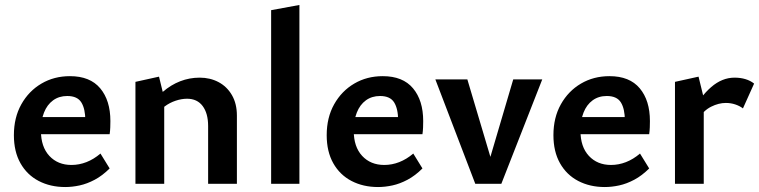

<svg xmlns="http://www.w3.org/2000/svg" viewBox="-20 -741 3061 774"><path d="M243 13Q183 13 136 -11.5Q89 -36 62.5 -83Q36 -130 36 -196Q36 -267 66 -320.5Q96 -374 147 -404Q198 -434 262 -434Q343 -434 384 -385Q425 -336 425 -253Q425 -242 424.5 -227.5Q424 -213 422 -200H324V-255Q324 -302 308 -328Q292 -354 251 -354Q218 -354 194 -336.5Q170 -319 157.5 -287.5Q145 -256 145 -214Q145 -149 179 -112.5Q213 -76 268 -76Q299 -76 328.5 -87.5Q358 -99 385 -122L422 -62Q393 -33 362 -16.5Q331 0 301 6.5Q271 13 243 13ZM92 -200 105 -269H409V-200Z M819 0V-233Q819 -284 797 -313.5Q775 -343 734 -343Q712 -343 688 -335Q664 -327 644 -312Q624 -297 611 -275L575 -300Q603 -342 636 -370.5Q669 -399 706.5 -413.5Q744 -428 785 -428Q827 -428 861 -410Q895 -392 915 -357.5Q935 -323 935 -275V0ZM526 0V-411L621 -432L642 -346V0Z M1073 0V-700L1187 -721V0Z M1504 13Q1444 13 1397 -11.5Q1350 -36 1323.5 -83Q1297 -130 1297 -196Q1297 -267 1327 -320.5Q1357 -374 1408 -404Q1459 -434 1523 -434Q1604 -434 1645 -385Q1686 -336 1686 -253Q1686 -242 1685.5 -227.5Q1685 -213 1683 -200H1585V-255Q1585 -302 1569 -328Q1553 -354 1512 -354Q1479 -354 1455 -336.5Q1431 -319 1418.5 -287.5Q1406 -256 1406 -214Q1406 -149 1440 -112.5Q1474 -76 1529 -76Q1560 -76 1589.5 -87.5Q1619 -99 1646 -122L1683 -62Q1654 -33 1623 -16.5Q1592 0 1562 6.5Q1532 13 1504 13ZM1353 -200 1366 -269H1670V-200Z M1896 0 1735 -421H1864L1980 -31H1934L2049 -421H2166L2001 0Z M2418 13Q2358 13 2311 -11.5Q2264 -36 2237.5 -83Q2211 -130 2211 -196Q2211 -267 2241 -320.5Q2271 -374 2322 -404Q2373 -434 2437 -434Q2518 -434 2559 -385Q2600 -336 2600 -253Q2600 -242 2599.5 -227.5Q2599 -213 2597 -200H2499V-255Q2499 -302 2483 -328Q2467 -354 2426 -354Q2393 -354 2369 -336.5Q2345 -319 2332.5 -287.5Q2320 -256 2320 -214Q2320 -149 2354 -112.5Q2388 -76 2443 -76Q2474 -76 2503.5 -87.5Q2533 -99 2560 -122L2597 -62Q2568 -33 2537 -16.5Q2506 0 2476 6.5Q2446 13 2418 13ZM2267 -200 2280 -269H2584V-200Z M2701 0V-411L2796 -432L2817 -346V0ZM2797 -264 2771 -289Q2803 -352 2847 -390Q2891 -428 2941 -428Q2965 -428 2985 -422Q3005 -416 3020 -404L2975 -304Q2962 -314 2944 -320Q2926 -326 2906 -326Q2877 -326 2847 -311Q2817 -296 2797 -264Z"/></svg>

Font: Ysabeau
Style: Bold
Weight: 700
Designer: Christian Thalmann (Catharsis Fonts)
Version: Version 2.000;gftools[0.9.27.dev2+g8671c4b]